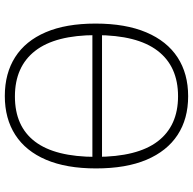

<svg xmlns="http://www.w3.org/2000/svg" viewBox="-22 -782 802 798"><g transform="rotate(90 379.0 -383.0)"><path d="M663 -366H110V-406H663ZM379 -2Q285 -2 217.5 -45Q150 -88 114 -172Q78 -256 78 -379Q78 -504 114.5 -590Q151 -676 218.5 -720Q286 -764 380 -764Q474 -764 541 -720Q608 -676 644 -591Q680 -506 680 -381Q680 -258 644 -173.5Q608 -89 540.5 -45.5Q473 -2 379 -2ZM381 -44Q505 -44 568.5 -127.5Q632 -211 632 -381Q632 -553 567.5 -637.5Q503 -722 380 -722Q256 -722 191 -637Q126 -552 126 -381Q126 -212 191.5 -128Q257 -44 381 -44Z"/></g></svg>

Font: Libre Franklin Thin
Style: Regular
Weight: 100
Designer: Pablo Impallari, Rodrigo Fuenzalida, Nhung Nguyen
Foundry: Impallari Type
Version: Version 3.000